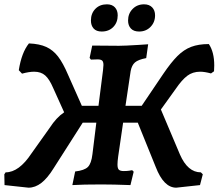

<svg xmlns="http://www.w3.org/2000/svg" viewBox="-33 -854 1012 889"><path d="M959 -551Q959 -533 958 -524L944 -514Q914 -522 894 -522Q859 -522 834 -503Q809 -484 781 -443L712 -347L800 -139Q836 -56 897 -56L906 -47L893 3L783 15Q725 15 688 -81L605 -286H537L514 -128Q511 -106 511 -92Q511 -74 517.5 -68Q524 -62 540 -62Q554 -62 564.5 -63.5Q575 -65 579 -66L586 -59L571 3Q490 0 437 0Q350 0 302 3L315 -60Q358 -65 374 -81Q390 -97 395 -140L413 -286H350L216 -76Q187 -29 158.5 -7Q130 15 99 15L-12 3L-13 -47L-7 -56Q55 -56 113 -144L197 -262Q228 -310 264 -334L213 -447Q196 -487 176.5 -504.5Q157 -522 125 -522Q102 -522 69 -513L54 -529Q67 -611 101 -653Q150 -651 181.5 -636.5Q213 -622 236 -592Q259 -562 282 -508L346 -364H423L444 -529L446 -553Q446 -568 440 -573.5Q434 -579 419 -579L388 -578L382 -586L394 -643L518 -642Q544 -642 608 -646L653 -649L644 -585Q607 -578 592 -565Q577 -552 572 -525L548 -364H623L723 -512Q759 -565 788.5 -594.5Q818 -624 852 -637Q886 -650 934 -650Q959 -613 959 -551ZM388 -759Q388 -792 408.5 -813Q429 -834 462 -834Q486 -834 499 -820Q512 -806 512 -783Q512 -750 491.5 -729Q471 -708 438 -708Q413 -708 400.5 -722Q388 -736 388 -759ZM560 -759Q560 -791 581 -812.5Q602 -834 634 -834Q658 -834 671.5 -820Q685 -806 685 -783Q685 -751 664 -729.5Q643 -708 611 -708Q586 -708 573 -722Q560 -736 560 -759Z"/></svg>

Font: Alegreya SC
Style: Bold Italic
Weight: 700
Italic angle: -7°
Designer: Juan Pablo del Peral
Foundry: Huerta Tipografica
Version: Version 2.007; ttfautohint (v1.6)